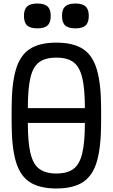

<svg xmlns="http://www.w3.org/2000/svg" viewBox="-20 -1056 640 1090"><path d="M92 -358V-442H508V-358ZM300 14Q204 14 148.5 -22.5Q93 -59 69.5 -141Q46 -223 46 -360V-440Q46 -577 69.5 -659Q93 -741 148.5 -777.5Q204 -814 300 -814Q396 -814 451.5 -777.5Q507 -741 530.5 -659Q554 -577 554 -440V-360Q554 -223 530.5 -141Q507 -59 451.5 -22.5Q396 14 300 14ZM300 -71Q362 -71 397 -97Q432 -123 447 -186Q462 -249 462 -360V-440Q462 -551 447 -614Q432 -677 397 -703Q362 -729 300 -729Q238 -729 202.5 -703Q167 -677 152.5 -614Q138 -551 138 -440V-360Q138 -249 153 -186Q168 -123 203.5 -97Q239 -71 300 -71ZM408 -895Q368 -895 350 -911.5Q332 -928 332 -966Q332 -1003 350 -1019.5Q368 -1036 408 -1036Q448 -1036 466 -1019.5Q484 -1003 484 -966Q484 -928 466 -911.5Q448 -895 408 -895ZM192 -895Q152 -895 134 -911.5Q116 -928 116 -966Q116 -1003 134 -1019.5Q152 -1036 192 -1036Q232 -1036 250 -1019.5Q268 -1003 268 -966Q268 -928 250 -911.5Q232 -895 192 -895Z"/></svg>

Font: Victor Mono SemiBold
Style: Regular
Weight: 600
Monospace: yes
Designer: Rune Bjørnerås
Version: Version 1.561;gftools[0.9.30]